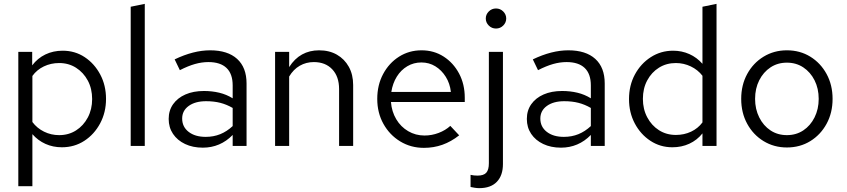

<svg xmlns="http://www.w3.org/2000/svg" viewBox="-20 -757 4392 996"><path d="M75 209V-488H147V-418Q175 -455 215.5 -474.5Q256 -494 305 -494Q369 -494 419.5 -460.5Q470 -427 500 -370.5Q530 -314 530 -244Q530 -174 499.5 -117Q469 -60 417.5 -26.5Q366 7 301 7Q255 7 216 -10.5Q177 -28 148 -61V209ZM287 -56Q336 -56 374.5 -80.5Q413 -105 435.5 -147.5Q458 -190 458 -243Q458 -297 435.5 -339Q413 -381 374.5 -405.5Q336 -430 287 -430Q244 -430 207.5 -412.5Q171 -395 148 -363V-124Q172 -92 208.5 -74Q245 -56 287 -56Z M658 0V-722L731 -737V0Z M1032 9Q980 9 940 -10Q900 -29 877.5 -62.5Q855 -96 855 -140Q855 -184 878 -216.5Q901 -249 942 -267Q983 -285 1038 -285Q1080 -285 1117.5 -276Q1155 -267 1187 -247V-314Q1187 -374 1155 -404.5Q1123 -435 1061 -435Q1027 -435 991.5 -425Q956 -415 913 -393L886 -449Q984 -496 1070 -496Q1161 -496 1210 -451.5Q1259 -407 1259 -324V0H1187V-57Q1155 -24 1116 -7.5Q1077 9 1032 9ZM925 -142Q925 -99 958.5 -73Q992 -47 1047 -47Q1088 -47 1122.5 -61Q1157 -75 1187 -103V-197Q1156 -215 1123 -223.5Q1090 -232 1049 -232Q993 -232 959 -207.5Q925 -183 925 -142Z M1407 0V-488H1480V-409Q1508 -453 1547 -474.5Q1586 -496 1635 -496Q1688 -496 1727.5 -473.5Q1767 -451 1789.5 -410.5Q1812 -370 1812 -316V0H1739V-295Q1739 -360 1703.5 -397.5Q1668 -435 1608 -435Q1568 -435 1535 -416Q1502 -397 1480 -360V0Z M2179 10Q2111 10 2056 -23.5Q2001 -57 1969 -114.5Q1937 -172 1937 -244Q1937 -316 1967.5 -373Q1998 -430 2050 -463Q2102 -496 2167 -496Q2231 -496 2281.5 -463.5Q2332 -431 2361.5 -375.5Q2391 -320 2391 -250V-228H2008Q2012 -178 2035.5 -138.5Q2059 -99 2097.5 -76.5Q2136 -54 2182 -54Q2220 -54 2255.5 -67.5Q2291 -81 2316 -104L2362 -55Q2320 -22 2275 -6Q2230 10 2179 10ZM2010 -280H2319Q2314 -324 2292.5 -358.5Q2271 -393 2238.5 -413Q2206 -433 2166 -433Q2126 -433 2093 -413.5Q2060 -394 2038.5 -359.5Q2017 -325 2010 -280Z M2553 -609Q2531 -609 2515.5 -624.5Q2500 -640 2500 -661Q2500 -682 2515.5 -697.5Q2531 -713 2553 -713Q2575 -713 2590.5 -697.5Q2606 -682 2606 -661Q2606 -640 2590.5 -624.5Q2575 -609 2553 -609ZM2466 219Q2454 219 2442.5 217Q2431 215 2421 213V150Q2430 152 2438.5 153Q2447 154 2457 154Q2489 154 2502.5 139Q2516 124 2516 90V-488H2589V94Q2589 153 2557.5 186Q2526 219 2466 219Z M2890 9Q2838 9 2798 -10Q2758 -29 2735.5 -62.5Q2713 -96 2713 -140Q2713 -184 2736 -216.5Q2759 -249 2800 -267Q2841 -285 2896 -285Q2938 -285 2975.5 -276Q3013 -267 3045 -247V-314Q3045 -374 3013 -404.5Q2981 -435 2919 -435Q2885 -435 2849.5 -425Q2814 -415 2771 -393L2744 -449Q2842 -496 2928 -496Q3019 -496 3068 -451.5Q3117 -407 3117 -324V0H3045V-57Q3013 -24 2974 -7.5Q2935 9 2890 9ZM2783 -142Q2783 -99 2816.5 -73Q2850 -47 2905 -47Q2946 -47 2980.5 -61Q3015 -75 3045 -103V-197Q3014 -215 2981 -223.5Q2948 -232 2907 -232Q2851 -232 2817 -207.5Q2783 -183 2783 -142Z M3468 7Q3405 7 3354 -26.5Q3303 -60 3273 -116.5Q3243 -173 3243 -243Q3243 -314 3273.5 -370.5Q3304 -427 3356 -460.5Q3408 -494 3472 -494Q3517 -494 3556 -476.5Q3595 -459 3624 -426V-722L3697 -737V0H3624V-65Q3596 -30 3556 -11.5Q3516 7 3468 7ZM3486 -57Q3529 -57 3565 -74Q3601 -91 3624 -122V-364Q3600 -395 3563.5 -412.5Q3527 -430 3486 -430Q3437 -430 3398.5 -406Q3360 -382 3337.5 -340Q3315 -298 3315 -244Q3315 -191 3337.5 -148.5Q3360 -106 3398.5 -81.5Q3437 -57 3486 -57Z M4062 8Q3995 8 3941 -25Q3887 -58 3856 -115Q3825 -172 3825 -244Q3825 -316 3856 -373Q3887 -430 3941 -463Q3995 -496 4062 -496Q4130 -496 4183.5 -463Q4237 -430 4268 -373Q4299 -316 4299 -244Q4299 -172 4268 -115Q4237 -58 4183.5 -25Q4130 8 4062 8ZM4062 -56Q4110 -56 4147 -80.5Q4184 -105 4205.5 -148Q4227 -191 4227 -244Q4227 -298 4205.5 -340.5Q4184 -383 4147 -407.5Q4110 -432 4062 -432Q4014 -432 3977 -407.5Q3940 -383 3918.5 -340.5Q3897 -298 3897 -244Q3897 -191 3918.5 -148Q3940 -105 3977 -80.5Q4014 -56 4062 -56Z"/></svg>

Font: Red Hat Text
Style: Regular
Weight: 400
Designer: Pentagram, MCKL
Foundry: MCKL
Version: Version 1.030